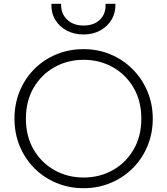

<svg xmlns="http://www.w3.org/2000/svg" viewBox="-20 -973 878 1008"><path d="M419 15Q342 15 275.8 -12.8Q209.5 -40.5 160.2 -90Q111 -139.5 83.5 -206Q56 -272.5 56 -350Q56 -428 83.5 -494.5Q111 -561 160.2 -610.5Q209.5 -660 275.8 -687.5Q342 -715 419 -715Q495.5 -715 561.5 -687Q627.5 -659 677 -609Q726.5 -559 754.2 -492.8Q782 -426.5 782 -350Q782 -272.5 754.2 -206Q726.5 -139.5 677 -90Q627.5 -40.5 561.5 -12.8Q495.5 15 419 15ZM419 -41Q503 -41 571.8 -79.5Q640.5 -118 681.2 -187.5Q722 -257 722 -350Q722 -443 681.2 -512.5Q640.5 -582 571.8 -620.5Q503 -659 419 -659Q335 -659 266.2 -620.5Q197.5 -582 156.8 -512.5Q116 -443 116 -350Q116 -257 156.8 -187.5Q197.5 -118 266.2 -79.5Q335 -41 419 -41ZM419 -792Q368.5 -792 329.8 -812.8Q291 -833.5 269.5 -870Q248 -906.5 250 -953H301Q299 -902 331.8 -870.5Q364.5 -839 419 -839Q474 -839 505.5 -870.5Q537 -902 534 -953H586Q587.5 -906.5 565.8 -870Q544 -833.5 505.8 -812.8Q467.5 -792 419 -792Z"/></svg>

Font: Geologica Thin
Style: Regular
Weight: 100
Designer: Sindre Bremnes, Frode Helland
Foundry: Monokrom Skriftforlag AS
Version: Version 1.010; ttfautohint (v1.8.4.7-5d5b);gftools[0.9.28]